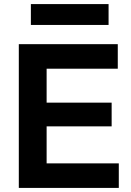

<svg xmlns="http://www.w3.org/2000/svg" viewBox="-20 -919 642 939"><path d="M72 0H561V-120H208V-301H526V-417H208V-583H556V-703H72ZM131 -797H511V-899H131Z"/></svg>

Font: MV Cash SemiBold
Style: Regular
Weight: 600
Designer: Rodrigo Fuenzalida
Foundry: fragTYPE
Version: Version 1.100;Glyphs 3.1.2 (3151)